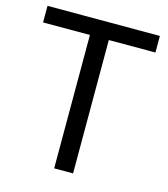

<svg xmlns="http://www.w3.org/2000/svg" viewBox="-107 -798 771 883"><g transform="rotate(15 278.0 -357.0)"><path d="M323 0H233V-635H10V-714H545V-635H323Z"/></g></svg>

Font: Noto Sans Sogdian
Style: Regular
Weight: 400
Designer: Monotype Design Team
Foundry: Monotype Imaging Inc.
Version: Version 2.002; ttfautohint (v1.8.4.7-5d5b)